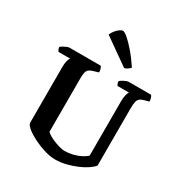

<svg xmlns="http://www.w3.org/2000/svg" viewBox="-221 -1142 1226 1299"><g transform="rotate(30 392.5 -492.0)"><path d="M398 0Q358 0 312.5 -14Q267 -28 226 -48.5Q185 -69 157.5 -91Q130 -113 128 -130V-565Q128 -596 133.5 -616Q139 -636 145 -642H54Q51 -647 47 -654.5Q43 -662 42 -673Q48 -680 60.5 -687Q73 -694 85.5 -699Q98 -704 104 -704H349Q353 -699 357.5 -687Q362 -675 362 -659L319 -646Q301 -641 290.5 -632Q280 -623 276 -606.5Q272 -590 272 -560V-143Q283 -132 302.5 -121Q322 -110 344.5 -101.5Q367 -93 387.5 -87.5Q408 -82 422 -82Q456 -82 488.5 -90Q521 -98 547 -111.5Q573 -125 588 -140V-564Q588 -596 594 -616.5Q600 -637 605 -642H516Q512 -646 509 -654.5Q506 -663 505 -673Q511 -680 523 -687Q535 -694 547.5 -699Q560 -704 566 -704H742Q747 -698 751 -687Q755 -676 756 -659L717 -648Q698 -643 687.5 -634Q677 -625 672.5 -607Q668 -589 668 -555V-108Q655 -91 627 -72Q599 -53 561.5 -37Q524 -21 482 -10.5Q440 0 398 0ZM494 -769 290 -913Q296 -930 309 -946.5Q322 -963 337 -973.5Q352 -984 362 -984Q374 -984 401 -961Q428 -938 464 -896.5Q500 -855 538 -798Q533 -791 520 -781.5Q507 -772 494 -769Z"/></g></svg>

Font: Texturina 12pt
Style: Bold
Weight: 700
Designer: Guillermo Torres Carreño
Foundry: Omnibus-Type
Version: Version 1.002